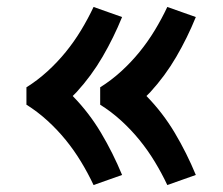

<svg xmlns="http://www.w3.org/2000/svg" viewBox="-20 -616 640 552"><path d="M461 -84Q445 -118 425 -151Q405 -184 381 -213.5Q357 -243 328.5 -269Q300 -295 268 -315V-365Q300 -385 328.5 -411Q357 -437 381 -466.5Q405 -496 425 -529Q445 -562 461 -596L543 -567Q519 -508 487 -453Q455 -398 412 -351L401 -340Q448 -292 482.5 -234Q517 -176 543 -113ZM249 -84Q233 -118 213 -151Q193 -184 169 -213.5Q145 -243 116.5 -269Q88 -295 56 -315V-365Q88 -385 116.5 -411Q145 -437 169 -466.5Q193 -496 213 -529Q233 -562 249 -596L331 -567Q307 -508 275 -453Q243 -398 200 -351L189 -340Q236 -292 270.5 -234Q305 -176 331 -113Z"/></svg>

Font: Iosevka Etoile
Style: Bold
Weight: 700
Designer: Belleve Invis
Foundry: Belleve Invis
Version: Version 28.1.0; ttfautohint (v1.8.4)